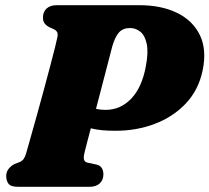

<svg xmlns="http://www.w3.org/2000/svg" viewBox="-20 -720 807 740"><path d="M761 -448.5Q745 -372.5 695.8 -320.8Q646.5 -269 576.2 -242.5Q506 -216 426.5 -216Q397.5 -216 374.5 -218Q351.5 -220 330 -225.5Q323 -199 317 -176.2Q311 -153.5 307 -137Q301 -114 303.8 -105Q306.5 -96 315.5 -93.5L353 -85.5Q366.5 -82 372.5 -72Q378.5 -62 378.5 -48Q378.5 -26.5 364.5 -13.2Q350.5 0 324.5 0H50Q21.5 0 12.8 -11.8Q4 -23.5 4 -41.5Q4 -58.5 14 -70.2Q24 -82 36.5 -88L56 -95.5Q66.5 -100.5 71.5 -107.8Q76.5 -115 81 -130Q87.5 -153 98.5 -191.8Q109.5 -230.5 122.5 -277.2Q135.5 -324 148.5 -372Q161.5 -420 172.8 -462.8Q184 -505.5 191.8 -536.2Q199.5 -567 201.5 -578Q203.5 -591 199.8 -597Q196 -603 188.5 -607L170.5 -615Q158 -621.5 151.8 -630Q145.5 -638.5 145.5 -652Q145.5 -673.5 159.2 -686.8Q173 -700 199 -700H516.5Q602.5 -700 663.2 -670Q724 -640 750.8 -583.8Q777.5 -527.5 761 -448.5ZM412.5 -540.5Q410.5 -533 401 -496.2Q391.5 -459.5 377.8 -407Q364 -354.5 350 -300.5Q367 -296.5 386.5 -296.5Q444.5 -296.5 485.8 -339.8Q527 -383 542 -464Q552.5 -518.5 545.5 -551Q538.5 -583.5 520.8 -597.8Q503 -612 481 -612Q453.5 -612 438.2 -594.5Q423 -577 412.5 -540.5Z"/></svg>

Font: Fraunces 9pt S050 Black
Style: Italic
Weight: 900
Italic angle: -16°
Version: Version 1.000; ttfautohint (v1.8.3)